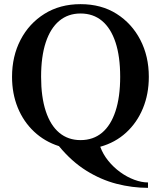

<svg xmlns="http://www.w3.org/2000/svg" viewBox="-20 -700 775 925"><path d="M693 205Q617 205 541.5 185.5Q466 166 395.5 122Q325 78 264 4Q195 -18 144 -66Q93 -114 65.5 -181.5Q38 -249 38 -330Q38 -429 79 -508Q120 -587 194.5 -633.5Q269 -680 368 -680Q468 -680 541.5 -633.5Q615 -587 656 -508Q697 -429 697 -330Q697 -247 668.5 -178Q640 -109 587.5 -61Q535 -13 463 7Q476 43 501.5 74.5Q527 106 559.5 129.5Q592 153 627 166Q662 179 693 179ZM368 -25Q429 -25 471.5 -60.5Q514 -96 536.5 -164.5Q559 -233 559 -330Q559 -428 536.5 -496Q514 -564 471.5 -599.5Q429 -635 368 -635Q308 -635 265.5 -599.5Q223 -564 200.5 -496Q178 -428 178 -330Q178 -233 200.5 -164.5Q223 -96 265.5 -60.5Q308 -25 368 -25Z"/></svg>

Font: El Messiri
Style: Regular
Weight: 400
Designer: Mohamed Gaber
Foundry: Kief Type Foundry
Version: Version 2.020